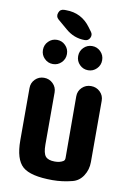

<svg xmlns="http://www.w3.org/2000/svg" viewBox="-98 -955 696 1023"><g transform="rotate(10 250.0 -443.0)"><path d="M89.8 -665Q89.8 -692.4 108.9 -711.4Q127.9 -730.5 154.8 -730.5Q181.6 -730.5 200.7 -711.4Q219.7 -692.4 219.7 -665Q219.7 -637.7 200.7 -618.7Q181.6 -599.6 154.8 -599.6Q127.9 -599.6 108.9 -618.7Q89.8 -637.7 89.8 -665ZM280.3 -665Q280.3 -692.4 299.3 -711.4Q318.4 -730.5 345.2 -730.5Q372.1 -730.5 391.1 -711.4Q410.2 -692.4 410.2 -665Q410.2 -637.7 391.1 -618.7Q372.1 -599.6 345.2 -599.6Q318.4 -599.6 299.3 -618.7Q280.3 -637.7 280.3 -665ZM376 -519.5Q405.3 -519.5 425.3 -500Q445.3 -480.5 445.3 -452.1V-120.1Q445.3 -79.1 423.8 -45.9Q402.3 -12.7 366.2 -3.9Q313.5 9.8 259.8 9.8Q141.6 9.8 98.1 -28.3Q54.7 -66.4 54.7 -169.9V-452.1Q54.7 -480.5 74.2 -500Q93.8 -519.5 122.1 -519.5Q150.4 -519.5 170.4 -500Q190.4 -480.5 190.4 -452.1V-169.9Q190.4 -124 204.6 -106.9Q218.8 -89.8 254.9 -89.8Q282.2 -89.8 299.8 -100.6Q308.6 -105.5 308.6 -118.2L307.6 -452.1Q307.6 -480.5 327.6 -500Q347.7 -519.5 376 -519.5ZM325.2 -803.7Q335.9 -789.1 327.6 -772Q319.3 -754.9 299.8 -754.9Q241.2 -754.9 195.3 -794.9L143.6 -838.9Q127.9 -852.5 135.3 -873.5Q142.6 -894.5 165 -894.5H174.8Q258.8 -894.5 308.6 -826.2Z"/></g></svg>

Font: Rounded-X Mgen+ 1mn bold
Style: Bold
Weight: 700
Designer: [Source Han Sans]
Ryoko NISHIZUKA  (kana & ideographs); Paul D. Hunt (Latin, Greek & Cyrillic); Wenlong ZHANG  (bopomofo
Version: Version 1.059.20150602